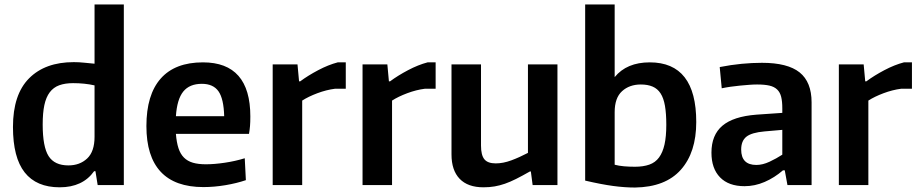

<svg xmlns="http://www.w3.org/2000/svg" viewBox="-20 -828 4112 859"><path d="M247 10Q143 10 90.5 -56.5Q38 -123 38 -260Q38 -405 110 -477.5Q182 -550 310 -550Q334 -550 356.5 -547.5Q379 -545 403 -543V-808H534V0H417L407 -62H401Q350 10 247 10ZM286 -88Q337 -88 370 -119Q403 -150 403 -216V-446Q381 -451 357 -453.5Q333 -456 307 -456Q271 -456 245 -446.5Q219 -437 202.5 -415Q186 -393 178.5 -358Q171 -323 171 -271Q171 -171 197.5 -129.5Q224 -88 286 -88Z M890 9Q763 9 699 -59.5Q635 -128 635 -264Q635 -404 699 -476.5Q763 -549 888 -549Q1100 -549 1100 -307Q1100 -281 1098.5 -263.5Q1097 -246 1094 -229H767Q770 -191 778.5 -165Q787 -139 803 -123Q819 -107 843 -100Q867 -93 901 -93Q939 -93 986 -100Q1033 -107 1075 -120L1080 -22Q1039 -8 988.5 0.5Q938 9 890 9ZM883 -453Q828 -453 800 -418.5Q772 -384 767 -308H983Q981 -386 957.5 -419.5Q934 -453 883 -453Z M1200 -540H1311L1318 -464H1323Q1358 -490 1403.5 -514Q1449 -538 1491 -549H1527V-431H1479Q1440 -426 1400 -411Q1360 -396 1332 -378V0H1200Z M1602 -540H1713L1720 -464H1725Q1760 -490 1805.5 -514Q1851 -538 1893 -549H1929V-431H1881Q1842 -426 1802 -411Q1762 -396 1734 -378V0H1602Z M2143 10Q2073 10 2036.5 -28Q2000 -66 2000 -137V-540H2132V-177Q2132 -134 2147 -115.5Q2162 -97 2198 -97Q2231 -97 2267.5 -110.5Q2304 -124 2342 -144V-540H2474V0H2363L2355 -61H2351Q2316 -41 2289 -27.5Q2262 -14 2239 -6Q2216 2 2193 6Q2170 10 2143 10Z M2821 11Q2775 11 2723 4Q2671 -3 2598 -20V-808H2730V-483Q2784 -549 2887 -549Q3095 -549 3095 -282Q3095 -146 3026 -68.5Q2957 9 2821 11ZM2821 -82Q2858 -82 2885 -91.5Q2912 -101 2928.5 -123.5Q2945 -146 2953 -181.5Q2961 -217 2961 -270Q2961 -320 2955 -354.5Q2949 -389 2935.5 -410Q2922 -431 2900 -440.5Q2878 -450 2847 -450Q2796 -450 2763 -420Q2730 -390 2730 -326V-91Q2749 -86 2772 -84Q2795 -82 2821 -82Z M3311 5Q3240 5 3201.5 -34.5Q3163 -74 3163 -145Q3163 -224 3212 -265.5Q3261 -307 3364 -315L3480 -323V-344Q3480 -374 3475 -394.5Q3470 -415 3457 -427.5Q3444 -440 3422.5 -445Q3401 -450 3367 -450Q3351 -450 3331.5 -448.5Q3312 -447 3291 -445Q3270 -443 3249 -440Q3228 -437 3209 -433L3200 -528Q3251 -538 3298 -542.5Q3345 -547 3389 -547Q3504 -547 3557.5 -504Q3611 -461 3611 -370V0H3503L3491 -66H3483Q3445 -33 3401 -14Q3357 5 3311 5ZM3364 -90Q3392 -90 3423 -104.5Q3454 -119 3480 -136V-247L3400 -240Q3343 -235 3319.5 -216.5Q3296 -198 3296 -159Q3296 -90 3364 -90Z M3733 -540H3844L3851 -464H3856Q3891 -490 3936.5 -514Q3982 -538 4024 -549H4060V-431H4012Q3973 -426 3933 -411Q3893 -396 3865 -378V0H3733Z"/></svg>

Font: Encode Sans Narrow
Style: SemiBold
Weight: 600
Designer: Pablo Impallari, Andres Torresi
Foundry: Pablo Impallari, Andres Torresi
Version: Version 1.000; ttfautohint (v1.00) -l 8 -r 50 -G 200 -x 14 -